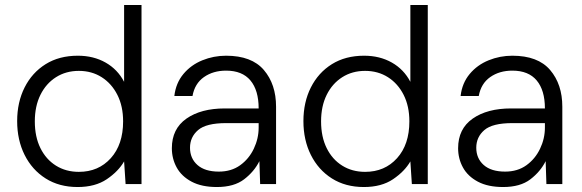

<svg xmlns="http://www.w3.org/2000/svg" viewBox="-20 -740 2342 772"><path d="M292 12Q218 12 163.5 -22.5Q109 -57 79 -117Q49 -177 49 -253Q49 -329 79 -388.5Q109 -448 163.5 -482Q218 -516 293 -516Q356 -516 404.5 -488.5Q453 -461 479 -411V-720H549V0H485L479 -91Q456 -51 409.5 -19.5Q363 12 292 12ZM297 -49Q376 -49 425.5 -104Q475 -159 475 -252Q475 -313 452 -358.5Q429 -404 389 -429.5Q349 -455 297 -455Q245 -455 205 -429.5Q165 -404 142.5 -358.5Q120 -313 120 -252Q120 -190 142.5 -144.5Q165 -99 205 -74Q245 -49 297 -49Z M852 12Q791 12 750.5 -9.5Q710 -31 690.5 -66.5Q671 -102 671 -144Q671 -222 729.5 -263Q788 -304 884 -304H1020Q1020 -377 987 -416.5Q954 -456 889 -456Q837 -456 800 -430Q763 -404 754 -354H681Q687 -406 717.5 -442.5Q748 -479 793.5 -497.5Q839 -516 889 -516Q992 -516 1041 -458.5Q1090 -401 1090 -311V0H1026L1023 -92Q1002 -50 961.5 -19Q921 12 852 12ZM860 -50Q910 -50 945.5 -75.5Q981 -101 1000.5 -142Q1020 -183 1020 -227V-245H889Q809 -245 776.5 -217Q744 -189 744 -146Q744 -103 774 -76.5Q804 -50 860 -50Z M1443 12Q1369 12 1314.5 -22.5Q1260 -57 1230 -117Q1200 -177 1200 -253Q1200 -329 1230 -388.5Q1260 -448 1314.5 -482Q1369 -516 1444 -516Q1507 -516 1555.5 -488.5Q1604 -461 1630 -411V-720H1700V0H1636L1630 -91Q1607 -51 1560.5 -19.5Q1514 12 1443 12ZM1448 -49Q1527 -49 1576.5 -104Q1626 -159 1626 -252Q1626 -313 1603 -358.5Q1580 -404 1540 -429.5Q1500 -455 1448 -455Q1396 -455 1356 -429.5Q1316 -404 1293.5 -358.5Q1271 -313 1271 -252Q1271 -190 1293.5 -144.5Q1316 -99 1356 -74Q1396 -49 1448 -49Z M2003 12Q1942 12 1901.5 -9.5Q1861 -31 1841.5 -66.5Q1822 -102 1822 -144Q1822 -222 1880.5 -263Q1939 -304 2035 -304H2171Q2171 -377 2138 -416.5Q2105 -456 2040 -456Q1988 -456 1951 -430Q1914 -404 1905 -354H1832Q1838 -406 1868.5 -442.5Q1899 -479 1944.5 -497.5Q1990 -516 2040 -516Q2143 -516 2192 -458.5Q2241 -401 2241 -311V0H2177L2174 -92Q2153 -50 2112.5 -19Q2072 12 2003 12ZM2011 -50Q2061 -50 2096.5 -75.5Q2132 -101 2151.5 -142Q2171 -183 2171 -227V-245H2040Q1960 -245 1927.5 -217Q1895 -189 1895 -146Q1895 -103 1925 -76.5Q1955 -50 2011 -50Z"/></svg>

Font: DM Sans Light
Style: Regular
Weight: 300
Designer: Colophon Foundry, Jonny Pinhorn
Foundry: Colophon Foundry
Version: Version 4.004; ttfautohint (v1.8.4.7-5d5b)